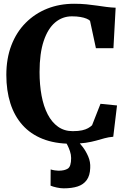

<svg xmlns="http://www.w3.org/2000/svg" viewBox="-20 -772 706 1046"><path d="M366.5 11Q279 11 212.8 -15.2Q146.5 -41.5 102.5 -90.8Q58.5 -140 36.5 -209.2Q14.5 -278.5 14.5 -363.5Q14.5 -453.5 42 -525.2Q69.5 -597 119.8 -647.5Q170 -698 237 -724.8Q304 -751.5 383.5 -751.5Q420 -751.5 450.8 -748.5Q481.5 -745.5 508.2 -741.5Q535 -737.5 560 -734.2Q585 -731 610 -730L598 -509.5H502.5L470.5 -658.5Q464.5 -665 451.2 -670.5Q438 -676 418.2 -679.5Q398.5 -683 371.5 -683Q320 -683 280.2 -649.5Q240.5 -616 218 -548.5Q195.5 -481 195.5 -379.5Q195.5 -310 206.5 -251Q217.5 -192 240 -148.8Q262.5 -105.5 296.5 -81.5Q330.5 -57.5 376 -57.5Q407 -57.5 427 -62Q447 -66.5 459.8 -73.8Q472.5 -81 481.5 -89.5L527.5 -206.5L617.5 -197.5L597 -27Q572 -25 550.2 -19Q528.5 -13 503.8 -6Q479 1 446 6Q413 11 366.5 11ZM327 254Q309.5 254 289 249.5Q268.5 245 255.5 239.5L256 151Q266.5 154.5 279.2 156.2Q292 158 298.5 158Q331.5 158 349.5 146.5Q367.5 135 367.5 89Q367.5 70.5 361.2 52Q355 33.5 347.5 19Q340 4.5 334.5 -2.5L383 -6.5L403 -2.5Q414 7 430.8 28.8Q447.5 50.5 460.5 80.2Q473.5 110 471.5 143.5Q470 185 452.2 209.2Q434.5 233.5 403 243.8Q371.5 254 327 254Z"/></svg>

Font: Merriweather ExtraBold
Style: Regular
Weight: 800
Version: Version 2.100